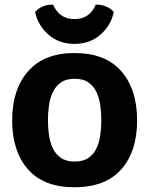

<svg xmlns="http://www.w3.org/2000/svg" viewBox="-20 -794 644 829"><path d="M32.5 -274.5Q32.5 -407.5 101.2 -486.2Q170 -565 301.5 -565Q435.5 -565 503.8 -486.5Q572 -408 572 -274.5Q572 -140 503.5 -62.8Q435 14.5 301.5 14.5Q168 14.5 100.2 -63.5Q32.5 -141.5 32.5 -274.5ZM187 -274.5Q187 -245 191 -214Q195 -183 207 -156.2Q219 -129.5 242 -113Q265 -96.5 302.5 -96.5Q340 -96.5 363 -113Q386 -129.5 397.8 -156.2Q409.5 -183 413.5 -214Q417.5 -245 417.5 -274.5Q417.5 -304 413.5 -335.5Q409.5 -367 397.8 -393.8Q386 -420.5 363 -437.2Q340 -454 302.5 -454Q265 -454 242 -437.2Q219 -420.5 207 -393.8Q195 -367 191 -335.5Q187 -304 187 -274.5ZM471.5 -742Q458.5 -683 413 -643.8Q367.5 -604.5 301.5 -604.5Q235.5 -604.5 190 -643.8Q144.5 -683 131.5 -742Q144 -757.5 165.5 -766.2Q187 -775 209.5 -774Q221 -745 244.5 -728.2Q268 -711.5 301.5 -711.5Q335 -711.5 358.5 -728.2Q382 -745 393.5 -774Q416 -775 437.5 -766.2Q459 -757.5 471.5 -742Z"/></svg>

Font: Signika Negative SC
Style: Bold
Weight: 700
Designer: Anna Giedryś
Foundry: Anna Giedryś
Version: Version 2.000; ttfautohint (v1.8.3) -l 8 -r 50 -G 200 -x 9 -